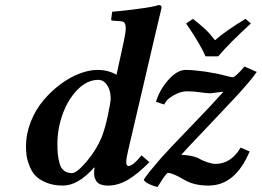

<svg xmlns="http://www.w3.org/2000/svg" viewBox="-20 -718 1027 753"><path d="M414.1 -332Q414.1 -362.8 400.4 -383.8Q386.7 -404.8 365.2 -404.8Q321.8 -404.8 284.2 -366.5Q246.6 -328.1 225.8 -270.5Q205.1 -212.9 205.1 -153.8Q205.1 -129.4 206.8 -112.8Q208.5 -96.2 213.6 -77.4Q218.8 -58.6 231 -48.8Q243.2 -39.1 262.2 -39.1Q280.8 -39.1 318.8 -83.5Q356.9 -127.9 378.9 -180.2Q392.6 -215.8 403.3 -266.6Q414.1 -317.4 414.1 -332ZM588.9 -583 481.9 -125Q475.1 -95.2 475.1 -83Q475.1 -66.9 483.9 -66.9Q501 -66.9 535.2 -108.9L565.9 -82Q518.6 -34.2 480.5 -12.2Q442.4 9.8 403.8 9.8Q385.7 9.8 374 4.9Q362.3 0 357.4 -8.3Q352.5 -16.6 350.8 -23.4Q349.1 -30.3 349.1 -39.1Q349.1 -50.3 351.1 -60.1L349.1 -61Q286.1 9.8 227.1 9.8Q189 9.8 160.6 -2.2Q132.3 -14.2 117.7 -30.5Q103 -46.9 94.5 -70.1Q85.9 -93.3 84 -109.6Q82 -126 82 -144Q82 -193.4 100.8 -240.7Q119.6 -288.1 149.9 -324Q180.2 -359.9 217 -387.5Q253.9 -415 291.7 -429.4Q329.6 -443.8 361.8 -443.8Q404.3 -443.8 437 -424.8L465.8 -557.1Q473.1 -590.8 473.1 -606.9Q473.1 -622.6 468 -628.7Q462.9 -634.8 452.1 -634.8L420.9 -637.2Q416 -637.2 416 -642.1L419.9 -671.9Q457.5 -674.8 520.8 -683.1Q584 -691.4 602.1 -698.2Q613.8 -698.2 613.8 -688ZM939 -457 986.8 -436Q966.8 -405.8 907.2 -340.8L779.3 -205.1Q710.4 -133.3 690.9 -110.8Q731.4 -109.4 756.8 -98.1Q773.9 -87.9 793.7 -81.5Q813.5 -75.2 824.2 -75.2Q886.2 -75.2 923.8 -139.2L959 -124Q902.8 9.8 797.9 9.8Q739.7 9.8 702.1 -13.2Q656.7 -40 638.2 -40Q636.7 -40 631.8 -34.7Q627 -29.3 617.9 -16.1Q608.9 -2.9 598.1 15.1Q583 12.7 565.4 4.2Q547.9 -4.4 543.9 -12.2Q545.9 -18.6 568.4 -46.9L609.9 -96.2Q642.6 -133.3 728.5 -221.7Q816.9 -313.5 856 -357.9Q852.1 -358.4 830.6 -355.2Q809.1 -352.1 805.2 -352.1Q792.5 -352.1 765.6 -356Q738.8 -359.9 711.9 -359.9Q689 -359.9 660.6 -344Q632.3 -328.1 624 -308.1L591.8 -318.8Q605.5 -365.2 640.1 -404.5Q674.8 -443.8 708 -443.8Q735.8 -443.8 782.7 -437.5Q829.1 -430.7 865.2 -420.9Q886.7 -415 893.1 -415Q902.3 -415 939 -457ZM835.9 -497.1H786.1Q764.6 -546.4 710 -626L736.8 -644Q767.1 -620.1 785.4 -603Q803.7 -585.9 823.2 -560.1Q867.2 -598.6 942.9 -644L963.9 -626Q878.9 -548.3 835.9 -497.1Z"/></svg>

Font: Linux Libertine G
Style: Semibold Italic
Weight: 600
Italic angle: -11.5°
Designer: Philipp H. Poll
Foundry: Philipp H. Poll
Version: Version 5.1.1